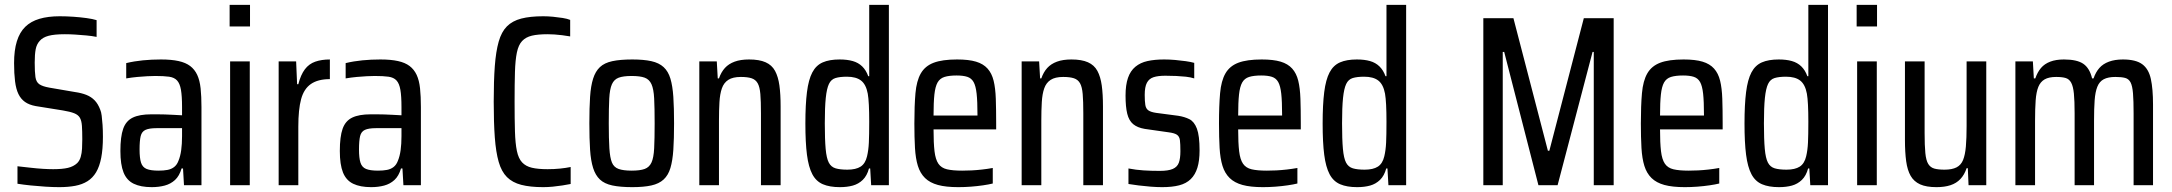

<svg xmlns="http://www.w3.org/2000/svg" viewBox="-20 -763 8949 791"><path d="M224 8Q198 8 167 6Q136 4 106.5 1Q77 -2 52 -6V-78Q80 -75 106 -72Q132 -69 156 -67.5Q180 -66 199 -66Q237 -66 260 -71.5Q283 -77 298 -91Q308 -101 312.5 -116.5Q317 -132 318 -151Q319 -170 319 -189Q319 -223 317.5 -244.5Q316 -266 309 -278Q302 -290 285.5 -296.5Q269 -303 239 -308L127 -326Q100 -331 83 -343Q66 -355 56 -375.5Q46 -396 42 -428Q38 -460 38 -503Q38 -556 49.5 -593Q61 -630 84 -652.5Q107 -675 142.5 -685.5Q178 -696 226 -696Q254 -696 282.5 -694Q311 -692 336.5 -688.5Q362 -685 378 -680V-611Q358 -615 335.5 -617Q313 -619 291 -620.5Q269 -622 247 -622Q204 -622 180 -615.5Q156 -609 144 -595Q131 -581 127 -560Q123 -539 123 -505Q123 -466 126 -445.5Q129 -425 142 -416Q155 -407 183 -402L288 -384Q316 -380 336 -372Q356 -364 370 -349.5Q384 -335 393 -311Q397 -302 399 -286Q401 -270 402.5 -248.5Q404 -227 404 -199Q404 -149 397 -113Q390 -77 376 -53.5Q362 -30 340.5 -16.5Q319 -3 290 2.5Q261 8 224 8Z M605 8Q560 8 531 -6Q502 -20 489 -52.5Q476 -85 476 -141Q476 -200 487.5 -232.5Q499 -265 527 -278.5Q555 -292 603 -292Q614 -292 628.5 -292Q643 -292 659.5 -291.5Q676 -291 693.5 -290Q711 -289 730 -288V-322Q730 -367 725.5 -393Q721 -419 709.5 -431.5Q698 -444 676.5 -447Q655 -450 620 -450Q606 -450 587 -449Q568 -448 546 -446Q524 -444 500 -440V-503Q533 -511 569 -514.5Q605 -518 643 -518Q686 -518 715.5 -511.5Q745 -505 763.5 -491Q782 -477 792.5 -454.5Q803 -432 806.5 -399Q810 -366 810 -322V0H738L734 -69H728Q719 -38 701 -21.5Q683 -5 658.5 1.5Q634 8 605 8ZM633 -60Q654 -60 670 -63Q686 -66 697.5 -75Q709 -84 715 -100Q723 -119 726.5 -144.5Q730 -170 730 -202V-235H625Q595 -235 579.5 -228Q564 -221 559.5 -202Q555 -183 555 -147Q555 -112 561 -93Q567 -74 584 -67Q601 -60 633 -60Z M926 -654V-743H1010V-654ZM928 0V-510H1009V0Z M1128 0V-510H1200L1204 -416H1209Q1219 -455 1236 -477.5Q1253 -500 1279 -509Q1305 -518 1339 -518V-437Q1290 -437 1261 -417Q1232 -397 1220.5 -354.5Q1209 -312 1209 -241V0Z M1509 8Q1464 8 1435 -6Q1406 -20 1393 -52.5Q1380 -85 1380 -141Q1380 -200 1391.5 -232.5Q1403 -265 1431 -278.5Q1459 -292 1507 -292Q1518 -292 1532.5 -292Q1547 -292 1563.5 -291.5Q1580 -291 1597.5 -290Q1615 -289 1634 -288V-322Q1634 -367 1629.5 -393Q1625 -419 1613.5 -431.5Q1602 -444 1580.5 -447Q1559 -450 1524 -450Q1510 -450 1491 -449Q1472 -448 1450 -446Q1428 -444 1404 -440V-503Q1437 -511 1473 -514.5Q1509 -518 1547 -518Q1590 -518 1619.5 -511.5Q1649 -505 1667.5 -491Q1686 -477 1696.5 -454.5Q1707 -432 1710.5 -399Q1714 -366 1714 -322V0H1642L1638 -69H1632Q1623 -38 1605 -21.5Q1587 -5 1562.5 1.5Q1538 8 1509 8ZM1537 -60Q1558 -60 1574 -63Q1590 -66 1601.5 -75Q1613 -84 1619 -100Q1627 -119 1630.5 -144.5Q1634 -170 1634 -202V-235H1529Q1499 -235 1483.5 -228Q1468 -221 1463.5 -202Q1459 -183 1459 -147Q1459 -112 1465 -93Q1471 -74 1488 -67Q1505 -60 1537 -60Z M2218 8Q2164 8 2127.5 -1.5Q2091 -11 2068.5 -33.5Q2046 -56 2034.5 -96Q2023 -136 2018.5 -197Q2014 -258 2014 -344Q2014 -430 2018.5 -490.5Q2023 -551 2034.5 -591.5Q2046 -632 2068.5 -654.5Q2091 -677 2127.5 -686.5Q2164 -696 2218 -696Q2238 -696 2258.5 -694Q2279 -692 2298 -689Q2317 -686 2329 -681V-613Q2312 -616 2295.5 -618Q2279 -620 2264.5 -621Q2250 -622 2236 -622Q2196 -622 2171 -616Q2146 -610 2131 -594Q2116 -578 2109.5 -547Q2103 -516 2101.5 -466.5Q2100 -417 2100 -344Q2100 -271 2101.5 -221.5Q2103 -172 2109.5 -141Q2116 -110 2131 -94Q2146 -78 2171 -72Q2196 -66 2236 -66Q2263 -66 2287.5 -68.5Q2312 -71 2331 -75V-5Q2316 -2 2297 1Q2278 4 2257.5 6Q2237 8 2218 8Z M2585 8Q2535 8 2502.5 1Q2470 -6 2451.5 -23.5Q2433 -41 2423.5 -71Q2414 -101 2411 -146Q2408 -191 2408 -255Q2408 -319 2411 -364Q2414 -409 2423.5 -439Q2433 -469 2451.5 -486.5Q2470 -504 2502.5 -511Q2535 -518 2585 -518Q2632 -518 2663.5 -511Q2695 -504 2714 -486.5Q2733 -469 2742 -439Q2751 -409 2754 -364Q2757 -319 2757 -255Q2757 -191 2754 -146Q2751 -101 2742 -71Q2733 -41 2714 -23.5Q2695 -6 2663.5 1Q2632 8 2585 8ZM2582 -60Q2617 -60 2636 -67Q2655 -74 2664 -93.5Q2673 -113 2675 -152Q2677 -191 2677 -255Q2677 -319 2675 -357.5Q2673 -396 2664 -416Q2655 -436 2636 -443Q2617 -450 2582 -450Q2548 -450 2529 -443Q2510 -436 2501 -416Q2492 -396 2490 -357Q2488 -318 2488 -255Q2488 -191 2490.5 -152Q2493 -113 2501 -93.5Q2509 -74 2528.5 -67Q2548 -60 2582 -60Z M2861 0V-510H2933L2937 -440H2942Q2951 -466 2966.5 -483Q2982 -500 3006.5 -509Q3031 -518 3066 -518Q3108 -518 3134 -506.5Q3160 -495 3173 -471Q3186 -447 3191 -411Q3196 -375 3196 -324V0H3115V-296Q3115 -346 3112.5 -375.5Q3110 -405 3101.5 -420Q3093 -435 3076.5 -440.5Q3060 -446 3032 -446Q2999 -446 2980.5 -434Q2962 -422 2954 -399Q2946 -376 2944 -342.5Q2942 -309 2942 -266V0Z M3440 8Q3398 8 3370 -4Q3342 -16 3326.5 -45.5Q3311 -75 3304.5 -125.5Q3298 -176 3298 -254Q3298 -332 3304.5 -383.5Q3311 -435 3326.5 -464.5Q3342 -494 3369.5 -506Q3397 -518 3439 -518Q3470 -518 3493 -511.5Q3516 -505 3532 -489.5Q3548 -474 3557 -449H3561V-743H3642V0H3569L3565 -69H3560Q3552 -39 3534.5 -22Q3517 -5 3493.5 1.5Q3470 8 3440 8ZM3471 -64Q3506 -64 3525.5 -76.5Q3545 -89 3552 -119Q3558 -144 3559.5 -175.5Q3561 -207 3561 -261Q3561 -302 3559.5 -331Q3558 -360 3555 -377Q3548 -415 3527.5 -431Q3507 -447 3469 -447Q3440 -447 3422 -441.5Q3404 -436 3395 -417Q3386 -398 3382 -359.5Q3378 -321 3378 -255Q3378 -189 3381.5 -150Q3385 -111 3394.5 -93Q3404 -75 3422.5 -69.5Q3441 -64 3471 -64Z M3928 8Q3877 8 3844 -1Q3811 -10 3791 -29.5Q3771 -49 3761.5 -79.5Q3752 -110 3749.5 -153.5Q3747 -197 3747 -254Q3747 -328 3751.5 -379Q3756 -430 3773.5 -460.5Q3791 -491 3826.5 -504.5Q3862 -518 3923 -518Q3971 -518 4001 -509Q4031 -500 4048.5 -480.5Q4066 -461 4073.5 -430.5Q4081 -400 4082.5 -356Q4084 -312 4084 -255V-230H3826Q3826 -174 3830 -140Q3834 -106 3846 -88.5Q3858 -71 3881.5 -65.5Q3905 -60 3944 -60Q3963 -60 3983 -61Q4003 -62 4025.5 -64.5Q4048 -67 4070 -71V-7Q4054 -3 4030 0.5Q4006 4 3980 6Q3954 8 3928 8ZM4007 -265V-290Q4007 -345 4003.5 -377Q4000 -409 3991 -425Q3982 -441 3965 -446.5Q3948 -452 3921 -452Q3890 -452 3871 -446Q3852 -440 3842.5 -423Q3833 -406 3829.5 -373.5Q3826 -341 3826 -287H4028Z M4189 0V-510H4261L4265 -440H4270Q4279 -466 4294.5 -483Q4310 -500 4334.5 -509Q4359 -518 4394 -518Q4436 -518 4462 -506.5Q4488 -495 4501 -471Q4514 -447 4519 -411Q4524 -375 4524 -324V0H4443V-296Q4443 -346 4440.5 -375.5Q4438 -405 4429.5 -420Q4421 -435 4404.5 -440.5Q4388 -446 4360 -446Q4327 -446 4308.5 -434Q4290 -422 4282 -399Q4274 -376 4272 -342.5Q4270 -309 4270 -266V0Z M4768 8Q4746 8 4720.5 6Q4695 4 4671 1Q4647 -2 4629 -5V-69Q4644 -66 4660 -64Q4676 -62 4691.5 -61Q4707 -60 4724 -59.5Q4741 -59 4758 -59Q4793 -59 4811.5 -67Q4830 -75 4836.5 -92.5Q4843 -110 4843 -140Q4843 -170 4841 -185.5Q4839 -201 4828.5 -208Q4818 -215 4794 -218L4696 -232Q4666 -237 4648.5 -251.5Q4631 -266 4624 -294.5Q4617 -323 4617 -369Q4617 -413 4627 -442Q4637 -471 4657.5 -488Q4678 -505 4707.5 -511.5Q4737 -518 4776 -518Q4798 -518 4821 -516Q4844 -514 4865 -511Q4886 -508 4900 -504V-440Q4884 -445 4865.5 -447Q4847 -449 4826 -450Q4805 -451 4781 -451Q4751 -451 4732.5 -445Q4714 -439 4705 -422Q4696 -405 4696 -372Q4696 -346 4698.5 -330.5Q4701 -315 4711.5 -308Q4722 -301 4743 -298L4834 -286Q4860 -282 4880 -272Q4900 -262 4911 -233Q4922 -204 4922 -143Q4922 -101 4913 -72Q4904 -43 4885.5 -25Q4867 -7 4838 0.5Q4809 8 4768 8Z M5183 8Q5132 8 5099 -1Q5066 -10 5046 -29.5Q5026 -49 5016.5 -79.5Q5007 -110 5004.5 -153.5Q5002 -197 5002 -254Q5002 -328 5006.5 -379Q5011 -430 5028.5 -460.5Q5046 -491 5081.5 -504.5Q5117 -518 5178 -518Q5226 -518 5256 -509Q5286 -500 5303.5 -480.5Q5321 -461 5328.5 -430.5Q5336 -400 5337.5 -356Q5339 -312 5339 -255V-230H5081Q5081 -174 5085 -140Q5089 -106 5101 -88.5Q5113 -71 5136.5 -65.5Q5160 -60 5199 -60Q5218 -60 5238 -61Q5258 -62 5280.5 -64.5Q5303 -67 5325 -71V-7Q5309 -3 5285 0.5Q5261 4 5235 6Q5209 8 5183 8ZM5262 -265V-290Q5262 -345 5258.5 -377Q5255 -409 5246 -425Q5237 -441 5220 -446.5Q5203 -452 5176 -452Q5145 -452 5126 -446Q5107 -440 5097.5 -423Q5088 -406 5084.5 -373.5Q5081 -341 5081 -287H5283Z M5571 8Q5529 8 5501 -4Q5473 -16 5457.5 -45.5Q5442 -75 5435.5 -125.5Q5429 -176 5429 -254Q5429 -332 5435.5 -383.5Q5442 -435 5457.5 -464.5Q5473 -494 5500.5 -506Q5528 -518 5570 -518Q5601 -518 5624 -511.5Q5647 -505 5663 -489.5Q5679 -474 5688 -449H5692V-743H5773V0H5700L5696 -69H5691Q5683 -39 5665.5 -22Q5648 -5 5624.5 1.5Q5601 8 5571 8ZM5602 -64Q5637 -64 5656.5 -76.5Q5676 -89 5683 -119Q5689 -144 5690.5 -175.5Q5692 -207 5692 -261Q5692 -302 5690.5 -331Q5689 -360 5686 -377Q5679 -415 5658.5 -431Q5638 -447 5600 -447Q5571 -447 5553 -441.5Q5535 -436 5526 -417Q5517 -398 5513 -359.5Q5509 -321 5509 -255Q5509 -189 5512.5 -150Q5516 -111 5525.5 -93Q5535 -75 5553.5 -69.5Q5572 -64 5602 -64Z M6091 0V-688H6215L6357 -142H6363L6505 -688H6628V0H6546V-549H6541L6397 0H6318L6177 -549H6171V0Z M6921 8Q6870 8 6837 -1Q6804 -10 6784 -29.5Q6764 -49 6754.5 -79.5Q6745 -110 6742.5 -153.5Q6740 -197 6740 -254Q6740 -328 6744.5 -379Q6749 -430 6766.5 -460.5Q6784 -491 6819.5 -504.5Q6855 -518 6916 -518Q6964 -518 6994 -509Q7024 -500 7041.5 -480.5Q7059 -461 7066.5 -430.5Q7074 -400 7075.5 -356Q7077 -312 7077 -255V-230H6819Q6819 -174 6823 -140Q6827 -106 6839 -88.5Q6851 -71 6874.5 -65.5Q6898 -60 6937 -60Q6956 -60 6976 -61Q6996 -62 7018.5 -64.5Q7041 -67 7063 -71V-7Q7047 -3 7023 0.5Q6999 4 6973 6Q6947 8 6921 8ZM7000 -265V-290Q7000 -345 6996.5 -377Q6993 -409 6984 -425Q6975 -441 6958 -446.5Q6941 -452 6914 -452Q6883 -452 6864 -446Q6845 -440 6835.5 -423Q6826 -406 6822.5 -373.5Q6819 -341 6819 -287H7021Z M7309 8Q7267 8 7239 -4Q7211 -16 7195.5 -45.5Q7180 -75 7173.5 -125.5Q7167 -176 7167 -254Q7167 -332 7173.5 -383.5Q7180 -435 7195.5 -464.5Q7211 -494 7238.5 -506Q7266 -518 7308 -518Q7339 -518 7362 -511.5Q7385 -505 7401 -489.5Q7417 -474 7426 -449H7430V-743H7511V0H7438L7434 -69H7429Q7421 -39 7403.5 -22Q7386 -5 7362.5 1.5Q7339 8 7309 8ZM7340 -64Q7375 -64 7394.5 -76.5Q7414 -89 7421 -119Q7427 -144 7428.5 -175.5Q7430 -207 7430 -261Q7430 -302 7428.5 -331Q7427 -360 7424 -377Q7417 -415 7396.5 -431Q7376 -447 7338 -447Q7309 -447 7291 -441.5Q7273 -436 7264 -417Q7255 -398 7251 -359.5Q7247 -321 7247 -255Q7247 -189 7250.5 -150Q7254 -111 7263.5 -93Q7273 -75 7291.5 -69.5Q7310 -64 7340 -64Z M7629 -654V-743H7713V-654ZM7631 0V-510H7712V0Z M7958 8Q7916 8 7890.5 -3.5Q7865 -15 7851.5 -38.5Q7838 -62 7833 -99Q7828 -136 7828 -186V-510H7909V-214Q7909 -163 7912 -132.5Q7915 -102 7924 -87.5Q7933 -73 7949 -68.5Q7965 -64 7991 -64Q8022 -64 8040.5 -73.5Q8059 -83 8067.5 -104Q8076 -125 8079 -159.5Q8082 -194 8082 -244V-510H8163V0H8090L8087 -70H8082Q8073 -43 8056.5 -25.5Q8040 -8 8015.5 0Q7991 8 7958 8Z M8283 0V-510H8355L8359 -440H8365Q8374 -466 8388.5 -483Q8403 -500 8426.5 -509Q8450 -518 8483 -518Q8537 -518 8563 -500Q8589 -482 8599 -440H8605Q8614 -466 8629 -483Q8644 -500 8668.5 -509Q8693 -518 8726 -518Q8779 -518 8805.5 -498.5Q8832 -479 8841 -438Q8850 -397 8850 -332V0H8770V-296Q8770 -348 8767.5 -378.5Q8765 -409 8757.5 -423.5Q8750 -438 8735 -442Q8720 -446 8695 -446Q8665 -446 8647 -436.5Q8629 -427 8620.5 -405.5Q8612 -384 8609.5 -350Q8607 -316 8607 -266V0H8527V-296Q8527 -348 8524 -377.5Q8521 -407 8513 -422Q8505 -437 8490.5 -441.5Q8476 -446 8451 -446Q8421 -446 8403.5 -436Q8386 -426 8377.5 -405Q8369 -384 8366.5 -349.5Q8364 -315 8364 -266V0Z"/></svg>

Font: Saira Condensed Medium
Style: Regular
Weight: 500
Width: 3
Designer: Hector Gatti with collaboration of the Omnibus-Type team
Foundry: Omnibus-Type
Version: Version 1.101